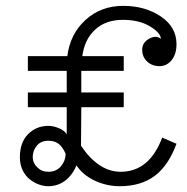

<svg xmlns="http://www.w3.org/2000/svg" viewBox="-20 -623 640 656"><path d="M47.9 -85.9Q47.9 -136.2 75.9 -164.6Q104 -192.9 145 -192.9Q163.1 -192.9 182.1 -184.6Q201.2 -176.3 208 -164.1V-256.8H75.2V-307.1H208V-380.9H75.2V-431.2H210Q219.7 -507.3 272.5 -555.2Q325.2 -603 400.9 -603Q475.6 -603 529.3 -566.9Q583 -530.8 583 -472.2Q583 -438 566.4 -417.5Q549.8 -397 524.9 -397Q499.5 -397 482.7 -412.8Q465.8 -428.7 465.8 -453.1Q465.8 -477.5 489.5 -490.7Q513.2 -503.9 529.8 -490.2Q528.8 -511.2 491.9 -533.2Q455.1 -555.2 399.9 -555.2Q340.8 -555.2 304.7 -521.5Q268.6 -487.8 261.2 -431.2H402.8V-380.9H257.8V-307.1H402.8V-256.8H257.8L256.8 -125Q316.9 -36.1 392.1 -36.1Q490.2 -36.1 534.2 -152.8L583 -131.8Q555.2 -56.6 508.1 -21.7Q460.9 13.2 389.2 13.2Q343.8 13.2 303.2 -6.1Q262.7 -25.4 241.2 -58.1Q227.5 -24.4 202.4 -5.6Q177.2 13.2 145 13.2Q128.9 13.2 112.3 7.1Q95.7 1 81.1 -10.7Q66.4 -22.5 57.1 -42Q47.9 -61.5 47.9 -85.9ZM91.8 -85.9Q91.8 -66.4 107.2 -51.3Q122.6 -36.1 145 -36.1Q172.4 -36.1 188.2 -54.9Q204.1 -73.7 204.1 -98.1Q192.9 -122.6 179.4 -132.3Q166 -142.1 145 -142.1Q119.6 -142.1 105.7 -125.2Q91.8 -108.4 91.8 -85.9Z"/></svg>

Font: Compagnon Roman
Style: Regular
Weight: 400
Designer: Juliette Duhe, Lea Pradine
Foundry: Velvetyne Type Foundry
Version: Version 1.000;PS 001.000;hotconv 1.0.88;makeotf.lib2.5.64775